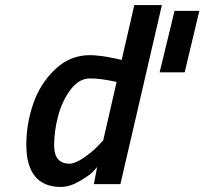

<svg xmlns="http://www.w3.org/2000/svg" viewBox="-20 -728 808 759"><path d="M768 -685 710 -442H611L670 -685ZM220 11Q153 11 118.5 -31Q84 -73 84 -156Q84 -239 111.5 -318.5Q139 -398 198 -454Q257 -510 335 -510Q374 -510 440 -496L461 -491L511 -708H620L456 0H351L364 -68Q357 -59 344 -46Q331 -33 293 -11Q255 11 220 11ZM441 -404Q380 -418 336 -418Q292 -418 258.5 -373Q225 -328 209.5 -268.5Q194 -209 194 -153Q194 -81 255 -81Q277 -81 310.5 -104Q344 -127 366 -150L388 -173Z"/></svg>

Font: Titillium Web SemiBold
Style: Italic
Weight: 600
Italic angle: -13°
Version: Version 1.002;PS 57.000;hotconv 1.0.70;makeotf.lib2.5.55311